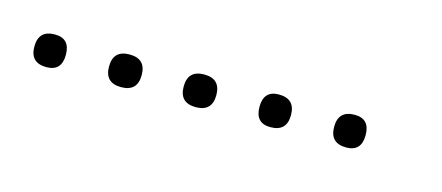

<svg xmlns="http://www.w3.org/2000/svg" viewBox="-23 -344 366 159"><g transform="rotate(15 160.5 -264.0)"><path d="M14 -250Q0 -250 0 -264Q0 -278 14 -278Q27 -278 27 -264Q27 -250 14 -250ZM78 -250Q64 -250 64 -264Q64 -278 78 -278Q92 -278 92 -264Q92 -250 78 -250ZM142 -250Q128 -250 128 -264Q128 -278 142 -278Q156 -278 156 -264Q156 -250 142 -250ZM206 -250Q193 -250 193 -264Q193 -278 206 -278Q220 -278 220 -264Q220 -250 206 -250ZM271 -250Q257 -250 257 -264Q257 -278 271 -278Q284 -278 284 -264Q284 -250 271 -250Z"/></g></svg>

Font: FRB American Cursive Just Xheight
Style: Italic
Weight: 400
Italic angle: -25°
Version: Version 2.0;Modular Font Editor K font №1